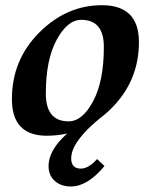

<svg xmlns="http://www.w3.org/2000/svg" viewBox="-20 -502 575 724"><path d="M238.8 -44.4Q290.5 -44.4 331.1 -120.1Q371.6 -195.8 371.6 -325.2Q371.6 -427.2 286.6 -427.2Q234.4 -427.2 193.6 -351.8Q152.8 -276.4 152.8 -149.4Q152.8 -44.4 238.8 -44.4ZM156.2 9.8Q24.9 9.8 24.9 -128.4Q24.9 -275.9 127.9 -379.2Q231 -482.4 364.3 -482.4Q503.9 -482.4 503.9 -343.3Q503.9 -197.3 400.4 -93.8Q296.9 9.8 156.2 9.8ZM247.6 201.2Q210 201.2 186.5 180.2Q163.1 159.2 163.1 124.5Q163.1 33.2 322.8 -62.5L362.3 -60.5Q248.5 31.2 248.5 95.2Q248.5 133.8 284.7 133.8Q314 133.8 346.2 97.7L374 124Q310.1 201.2 247.6 201.2Z"/></svg>

Font: Kelvinch
Style: Bold Italic
Weight: 700
Italic angle: -10°
Designer: Paul James Miller
Foundry: High-Logic / Made with FontCreator
Version: Version 3.30 September 23, 2016